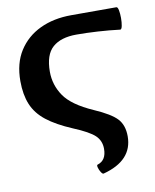

<svg xmlns="http://www.w3.org/2000/svg" viewBox="-71 -471 566 701"><g transform="rotate(-10 212.0 -120.0)"><path d="M257 175Q253 176 247.5 167.5Q242 159 239.5 149.5Q237 140 241 139Q274 129 274 86Q274 56 253.5 36.5Q233 17 175 -7Q116 -32 81 -59.5Q46 -87 31 -123.5Q16 -160 16 -210Q16 -276 45 -321.5Q74 -367 124.5 -391Q175 -415 241 -415H408Q413 -415 415.5 -402.5Q418 -390 418 -373.5Q418 -357 415.5 -344.5Q413 -332 408 -332Q368 -337 325.5 -339.5Q283 -342 247 -342Q189 -342 158.5 -315Q128 -288 128 -225Q128 -176 156 -135Q184 -94 261 -60Q323 -33 345 -9Q367 15 367 56Q367 146 257 175Z"/></g></svg>

Font: Junicode
Style: Bold
Weight: 700
Designer: Peter S. Baker
Version: Version 2.100; ttfautohint (v1.8.4)